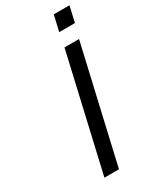

<svg xmlns="http://www.w3.org/2000/svg" viewBox="-220 -939 827 1005"><g transform="rotate(-30 194.0 -436.5)"><path d="M95 0 255 -695H343L183 0ZM271 -778 293 -873H388L366 -778Z"/></g></svg>

Font: Coval
Style: Light Italic
Weight: 300
Foundry: Context Ltd
Version: Version 001.000